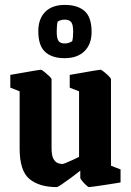

<svg xmlns="http://www.w3.org/2000/svg" viewBox="-20 -751 534 782"><path d="M211 11Q140 11 100 -22Q60 -55 60 -146V-379L22 -394V-446Q22 -446 39 -449Q56 -452 79.5 -456Q103 -460 122.5 -463.5Q142 -467 146 -467Q150 -467 160.5 -458.5Q171 -450 180.5 -441Q190 -432 190 -428V-147Q190 -116 198.5 -102.5Q207 -89 217.5 -86Q228 -83 234 -83Q237 -83 249.5 -88Q262 -93 277 -100Q292 -107 302 -112V-379L264 -394V-446Q264 -446 281.5 -449Q299 -452 322 -456Q345 -460 365 -463.5Q385 -467 389 -467Q393 -467 403.5 -458.5Q414 -450 423 -441Q432 -432 432 -428V-76L471 -61V-8Q471 -8 453.5 -5Q436 -2 412 1.5Q388 5 368 8Q348 11 343 11Q339 11 330.5 3Q322 -5 314.5 -14Q307 -23 307 -27V-56Q291 -43 270 -27.5Q249 -12 232 -0.5Q215 11 211 11ZM243 -514Q192 -514 164 -539.5Q136 -565 136 -624Q136 -674 164 -702.5Q192 -731 244 -731Q296 -731 324.5 -706Q353 -681 353 -621Q353 -571 324 -542.5Q295 -514 243 -514ZM243 -574Q253 -574 260 -576.5Q267 -579 274 -583Q278 -597 278 -622Q278 -652 269.5 -661.5Q261 -671 244 -671Q234 -671 228 -669Q222 -667 215 -663Q211 -649 211 -623Q211 -594 218.5 -584Q226 -574 243 -574Z"/></svg>

Font: Grenze Gotisch
Style: Bold
Weight: 700
Designer: Renata Polastri
Foundry: Omnibus-Type
Version: Version 1.001